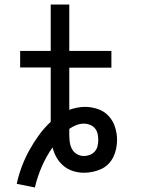

<svg xmlns="http://www.w3.org/2000/svg" viewBox="-20 -755 640 848"><path d="M134 73 54 57Q62 19 76 -18.5Q90 -56 109 -90.5Q128 -125 151.5 -157.5Q175 -190 204 -217V-457H69V-530H204V-735H286V-530H472V-456H286V-270Q303 -276 320.5 -279.5Q338 -283 355 -283Q384 -283 412 -273.5Q440 -264 459.5 -243Q479 -222 488 -194Q497 -166 497 -137Q497 -118 493 -98.5Q489 -79 480.5 -61.5Q472 -44 458 -30Q444 -16 426 -8Q408 0 389 4Q370 8 350 8Q326 8 302.5 0.5Q279 -7 260.5 -22.5Q242 -38 230 -59Q218 -80 212 -104Q184 -64 164.5 -19Q145 26 134 73ZM350 -66Q364 -66 377 -71Q390 -76 399 -86.5Q408 -97 411 -110.5Q414 -124 414 -137Q414 -151 411 -164.5Q408 -178 399 -188.5Q390 -199 377 -204Q364 -209 351 -209Q333 -209 317 -202.5Q301 -196 286 -186Q286 -180 286 -173.5Q286 -167 286 -161Q286 -145 288 -128.5Q290 -112 297.5 -97.5Q305 -83 319.5 -74.5Q334 -66 350 -66Z"/></svg>

Font: Iosevka Curly Extended
Style: Regular
Weight: 400
Width: 7
Monospace: yes
Designer: Belleve Invis
Foundry: Belleve Invis
Version: Version 11.1.0; ttfautohint (v1.8.3)